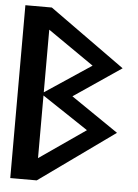

<svg xmlns="http://www.w3.org/2000/svg" viewBox="-56 -866 649 904"><g transform="rotate(5 268.5 -413.5)"><path d="M149 -110V-406L367 -261ZM149 -717 367 -566 149 -421ZM509 -261 285 -414 509 -566 152 -822H27V-5H152Z"/></g></svg>

Font: Ny Stormning
Style: Fi
Weight: 300
Designer: Robert Jablonski, Mew Too
Foundry: Cannot Into Space Fonts
Version: Version 0.90